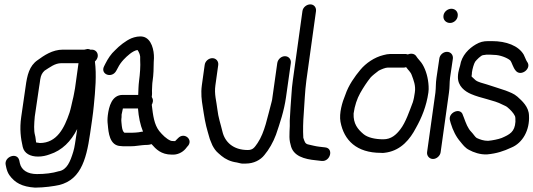

<svg xmlns="http://www.w3.org/2000/svg" viewBox="-20 -714 2439 878"><path d="M318 -283C317 -275 314 -265 312 -256C307 -235 304 -218 298 -199C274 -128 240 -60 162 -60C160 -60 154 -62 148 -62C146 -62 146 -62 145 -64C143 -75 143 -86 140 -96C134 -118 136 -147 139 -181L159 -317C161 -331 163 -341 164 -351C167 -370 173 -381 184 -391C208 -406 231 -425 260 -425H339L323 -310C322 -301 319 -292 318 -283ZM323 -57C321 -42 318 -31 315 -20C301 26 286 62 250 69H249C220 78 185 82 149 82C105 82 78 63 71 33L68 19C58 -20 -2 3 6 40L9 54C12 66 16 77 23 87C48 122 81 140 140 144H141C162 144 184 142 202 140L230 136C346 120 374 22 392 -103C397 -137 406 -196 409 -231C416 -301 422 -372 414 -433C420 -438 426 -447 427 -456C429 -473 417 -487 400 -487H393C392 -488 386 -490 382 -490H380L366 -487H268C219 -487 181 -460 152 -439C114 -413 104 -370 97 -317L77 -179C69 -124 75 -81 84 -42C91 -12 119 2 154 2C173 2 191 -2 207 -8C264 -26 305 -68 333 -124C332 -117 331 -109 330 -103C328 -88 325 -73 323 -57Z M612 -280H541C491 -280 478 -226 473 -187C471 -170 471 -158 473 -143C476 -110 480 -47 533 -46C539 -45 546 -45 555 -45H574C587 -45 600 -46 613 -48L630 -50C634 -50 638 -51 642 -51C650 -51 662 -51 673 -55C693 -32 717 -7 765 -7C791 -5 814 -17 828 -33L836 -43C868 -73 823 -113 794 -82L784 -72C779 -67 783 -69 775 -69C770 -69 766 -69 762 -70C741 -78 722 -98 708 -115C685 -145 680 -184 674 -235C676 -238 678 -244 679 -249C681 -265 673 -268 674 -272C676 -283 675 -292 675 -300L676 -324C676 -330 677 -338 678 -345C682 -370 683 -407 683 -430L684 -448C685 -484 673 -537 635 -546C617 -550 596 -545 581 -539C555 -528 525 -504 506 -484C488 -468 473 -445 462 -423L456 -411C437 -374 492 -353 512 -391L518 -402C527 -420 535 -430 545 -441C561 -458 586 -481 607 -485H609C615 -477 620 -465 621 -455V-440V-439C623 -414 620 -374 616 -345C613 -321 613 -302 612 -280ZM634 -112H630L613 -109C604 -108 592 -107 583 -107H549C542 -112 539 -122 537 -138C536 -150 534 -162 535 -170C536 -175 536 -180 536 -190C537 -196 540 -209 542 -218H611C614 -179 621 -144 634 -112Z M916 -417 903 -324C898 -287 902 -256 907 -226C910 -210 913 -183 917 -165L923 -137C927 -120 932 -105 936 -90C940 -73 947 -62 951 -50C951 -50 952 -49 952 -48C959 -35 966 -24 979 -13L993 -1C1010 13 1033 25 1063 29L1080 33C1088 35 1096 34 1104 34C1140 34 1171 18 1189 -5C1210 -30 1229 -63 1242 -98C1260 -151 1279 -206 1288 -270L1310 -426C1312 -443 1300 -457 1283 -457C1267 -457 1251 -444 1248 -426L1226 -270C1225 -262 1224 -254 1222 -248C1203 -179 1191 -109 1158 -60C1144 -40 1137 -28 1113 -28C1046 -28 1008 -65 997 -113C989 -147 978 -177 974 -214C970 -251 959 -283 965 -324L978 -417C980 -434 968 -448 951 -448C934 -448 918 -434 916 -417Z M1363 -663 1319 -346C1316 -326 1314 -303 1313 -285C1310 -246 1307 -202 1305 -162V-161C1307 -132 1300 -93 1306 -64L1309 -52C1319 0 1372 14 1425 19L1451 22C1491 26 1507 -36 1467 -40L1441 -43C1422 -45 1406 -50 1387 -54C1375 -58 1373 -66 1367 -84C1365 -119 1366 -156 1369 -195C1373 -246 1374 -294 1381 -346L1425 -663C1427 -680 1416 -694 1399 -694C1382 -694 1365 -680 1363 -663Z M1845 -465C1844 -465 1839 -467 1836 -467H1763C1754 -467 1744 -465 1733 -462C1692 -452 1653 -425 1628 -395C1603 -365 1574 -325 1559 -280C1545 -247 1530 -196 1537 -157C1553 -72 1611 -15 1722 -15C1730 -14 1740 -15 1750 -17C1815 -29 1855 -77 1882 -129C1908 -175 1930 -228 1939 -291C1940 -301 1941 -311 1940 -320C1938 -358 1928 -392 1913 -418C1905 -432 1897 -438 1889 -449L1882 -459C1874 -469 1859 -471 1845 -465ZM1873 -267C1872 -261 1870 -255 1868 -247C1852 -205 1835 -154 1811 -123C1792 -98 1769 -77 1733 -77C1695 -77 1661 -85 1642 -101C1616 -123 1595 -148 1597 -195C1602 -231 1613 -263 1627 -288C1641 -313 1658 -339 1675 -360C1681 -367 1701 -383 1712 -391C1724 -397 1742 -405 1754 -405H1827C1830 -405 1831 -405 1837 -407C1847 -393 1858 -385 1863 -370C1871 -348 1882 -323 1877 -291C1876 -283 1874 -275 1873 -267Z M1989 -446 1976 -358C1972 -332 1974 -315 1971 -290L1933 -18C1931 -1 1944 13 1960 13C1977 13 1993 -2 1995 -18L2033 -290C2037 -317 2035 -334 2038 -358L2051 -446C2053 -463 2041 -477 2024 -477C2007 -477 1991 -463 1989 -446ZM2008 -643C2005 -624 2019 -609 2038 -609C2055 -609 2071 -623 2073 -640C2076 -659 2063 -674 2044 -674C2027 -674 2010 -660 2008 -643Z M2138 -382C2140 -398 2147 -423 2153 -432C2159 -440 2180 -462 2190 -462C2196 -462 2200 -464 2204 -464H2221C2226 -464 2233 -463 2239 -463C2266 -463 2299 -450 2313 -438C2322 -427 2325 -406 2339 -390C2363 -362 2414 -402 2390 -432C2385 -439 2380 -455 2375 -464C2351 -505 2295 -526 2230 -526H2213C2190 -526 2175 -522 2156 -511C2125 -493 2091 -461 2084 -414C2082 -407 2078 -395 2076 -383C2075 -377 2074 -370 2074 -363C2073 -320 2106 -296 2134 -284C2177 -265 2240 -256 2277 -236C2289 -230 2294 -229 2301 -223C2314 -212 2328 -198 2335 -183C2337 -178 2337 -171 2337 -157C2334 -111 2311 -99 2274 -83C2258 -77 2233 -72 2212 -70C2192 -70 2175 -76 2160 -83C2153 -87 2144 -102 2136 -110C2119 -127 2111 -150 2101 -177L2097 -187C2087 -226 2026 -199 2038 -162L2041 -151C2051 -118 2065 -89 2086 -65C2096 -53 2107 -37 2126 -28C2144 -18 2176 -6 2208 -8C2251 -12 2284 -23 2318 -39C2370 -60 2403 -119 2399 -186C2398 -226 2367 -253 2346 -272C2330 -286 2312 -292 2292 -300C2270 -308 2229 -320 2206 -328C2187 -334 2167 -338 2155 -347L2142 -359C2136 -365 2136 -362 2137 -370C2138 -374 2138 -379 2138 -382Z"/></svg>

Font: PolanStronk
Style: BdIta
Weight: 700
Version: Version 1.0